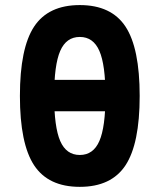

<svg xmlns="http://www.w3.org/2000/svg" viewBox="-20 -723 626 753"><path d="M293 9.8Q169.5 9.8 113.8 -74.7Q58.1 -159.2 58.1 -346.7Q58.1 -534.2 113.8 -618.7Q169.5 -703.1 293 -703.1Q416.5 -703.1 472.2 -618.7Q527.8 -534.2 527.8 -346.7Q527.8 -159.2 472.2 -74.7Q416.5 9.8 293 9.8ZM293 -115.2Q345.9 -115.2 369.7 -169.9Q393.6 -224.6 393.6 -346.7Q393.6 -468.8 369.7 -523.4Q345.9 -578.1 293 -578.1Q240 -578.1 216.2 -523.4Q192.4 -468.8 192.4 -346.7Q192.4 -224.6 216.2 -169.9Q240 -115.2 293 -115.2ZM93.8 -286.6V-409.7H504.4V-286.6Z"/></svg>

Font: Cascadia Mono PL
Style: Regular
Weight: 400
Monospace: yes
Designer: Aaron Bell
Foundry: Saja Typeworks
Version: Version 2102.003